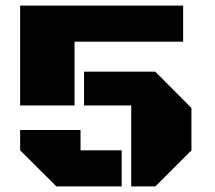

<svg xmlns="http://www.w3.org/2000/svg" viewBox="-20 -668 771 688"><path d="M52.2 -290V-647.9H636.2V-518.6H247.1V-290ZM450.2 0V-290H281.2V-411.1H536.6L666 -281.2V-129.4L536.6 0ZM182.1 0 52.2 -129.4V-202.1H268.6V-129.4H416V0Z"/></svg>

Font: Black Ops One
Style: Regular
Weight: 400
Designer: James Grieshaber, Eben Sorkin
Foundry: Sorkin Type Co.
Version: Version 1.004; ttfautohint (v1.8.4.7-5d5b)